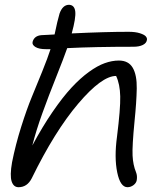

<svg xmlns="http://www.w3.org/2000/svg" viewBox="-20 -779 653 809"><path d="M58.1 9.8Q37.1 9.8 29.1 -14.6Q21 -39.1 30.8 -95.2Q45.4 -168.9 69.1 -244.1Q92.8 -319.3 113.8 -369.9Q134.8 -420.4 158.2 -478.5Q181.6 -536.6 192.9 -571.8H173.8Q144.5 -571.8 129.6 -580.8Q114.7 -589.8 117.2 -602.1Q124 -628.4 154.8 -630.9Q164.1 -631.3 182.6 -632.3Q201.2 -633.3 210 -633.8Q222.2 -692.9 231 -722.2Q244.1 -758.8 271 -758.8Q293.9 -757.8 297.1 -730.7Q300.3 -703.6 282.2 -638.2Q423.8 -645 522 -645Q550.8 -645 569.6 -638.9Q588.4 -632.8 594.5 -625.5Q600.6 -618.2 599.1 -610.8Q597.2 -597.2 581.8 -589.6Q566.4 -582 542 -582Q379.4 -582 263.2 -576.2Q248.5 -534.2 216.8 -454.8Q185.1 -375.5 158.7 -302.5Q132.3 -229.5 116.2 -166Q158.7 -245.1 201.2 -307.1Q243.7 -369.1 281 -409.4Q318.4 -449.7 354.5 -475.8Q390.6 -502 421.4 -512.9Q452.1 -523.9 481 -523.9Q521.5 -523.9 539.3 -493.4Q557.1 -462.9 556.2 -406Q555.2 -349.1 546.9 -268.1Q536.6 -163.1 538.6 -123.5Q540.5 -84 553.2 -53.2Q559.1 -38.6 556.2 -20Q554.2 -7.8 542.5 1Q530.8 9.8 517.1 9.8Q486.8 9.8 473.9 -52.7Q460.9 -115.2 473.1 -204.1Q487.8 -321.3 486.6 -373Q485.4 -424.8 469.2 -459Q408.7 -459 309.6 -342.3Q210.4 -225.6 113.8 -27.8Q94.7 9.8 58.1 9.8Z"/></svg>

Font: Shantell Sans Irregular
Style: Italic
Weight: 300
Italic angle: -11.31°
Designer: Stephen Nixon, Anya Danilova, Shantell Martin
Foundry: Arrow Type
Version: Version 1.006;[9816181b4]